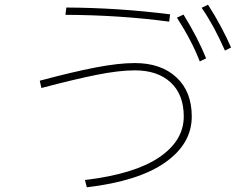

<svg xmlns="http://www.w3.org/2000/svg" viewBox="-20 -794 1040 816"><path d="M936 -579Q890 -684 837 -761L864 -774Q892 -731 918.5 -681.5Q945 -632 962 -592ZM699 -702Q489 -730 258 -731L262 -762Q482 -761 703 -733ZM829 -533Q796 -619 732 -719L760 -732Q822 -631 856 -546ZM341 -29Q551 -54 656 -125Q761 -196 761 -299Q761 -392 705.5 -443.5Q650 -495 553 -495Q486 -495 391 -476Q296 -457 156 -420L149 -451Q287 -488 385 -507Q483 -526 553 -526Q664 -526 729.5 -465.5Q795 -405 795 -299Q795 -183 682 -103.5Q569 -24 349 2Z"/></svg>

Font: IBM Plex Sans JP ExtraLight
Style: Regular
Weight: 200
Designer: Mike Abbink; Paul van der Laan; Pieter van Rosmalen; Wujin Sim; Yejin Wi; Jinhee Kim; Boomi Park; Yona Kim; Kichan Ma
Foundry: Sandoll Inc.
Version: Version 1.001